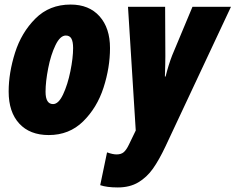

<svg xmlns="http://www.w3.org/2000/svg" viewBox="-20 -583 1034 843"><path d="M18 -181Q18 -263 46 -351.5Q74 -440 135.5 -501.5Q197 -563 290 -563Q371 -563 417 -511.5Q463 -460 463 -372Q463 -286 434.5 -198Q406 -110 345 -50Q284 10 194 10Q111 10 64.5 -40.5Q18 -91 18 -181ZM301 -372Q301 -400 293.5 -413.5Q286 -427 269 -427Q244 -427 223.5 -384.5Q203 -342 191.5 -283Q180 -224 180 -180Q180 -126 213 -126Q237 -126 257 -168.5Q277 -211 289 -270Q301 -329 301 -372ZM420 230 450 86Q475 95 492 95Q512 95 523.5 85Q535 75 546 52L576 -10L542 -553H705L706 -337Q706 -305 704 -247H707Q720 -299 736 -340L825 -553H994L706 61Q678 120 651.5 157.5Q625 195 587.5 217.5Q550 240 497 240Q449 240 420 230Z"/></svg>

Font: Noto Sans UI CondBlack
Style: Italic
Weight: 900
Width: 3
Italic angle: -12°
Designer: Monotype Design Team
Foundry: Monotype Imaging Inc.
Version: Version 1.001